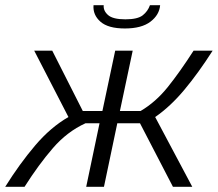

<svg xmlns="http://www.w3.org/2000/svg" viewBox="-47 -715 834 735"><path d="M-27 0Q28 -88 87.5 -158Q147 -228 215 -267L84 -521H153L270 -290H345L394 -521H461L412 -290H491Q549 -324 595.5 -382Q642 -440 694 -521H767Q712 -435 658.5 -371Q605 -307 547 -267L689 0H615L489 -243H402L351 0H283L334 -243H280Q210 -211 155.5 -148Q101 -85 47 0ZM431 -606Q367 -606 337.5 -632Q308 -658 311 -695H350Q348 -674 366.5 -657.5Q385 -641 433 -641Q480 -641 499.5 -656.5Q519 -672 527 -695H566Q563 -658 529 -632Q495 -606 431 -606Z"/></svg>

Font: Raleway
Style: Italic
Weight: 400
Italic angle: -12°
Designer: Matt McInerney, Pablo Impallari, Rodrigo Fuenzalida
Foundry: Matt McInerney, Pablo Impallari, Rodrigo Fuenzalida
Version: Version 4.026